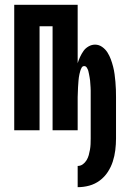

<svg xmlns="http://www.w3.org/2000/svg" viewBox="-20 -540 540 796"><path d="M302 236V148Q314 148 323.5 141Q333 134 339 124Q345 114 348 103Q351 92 353 80.5Q355 69 355.5 57.5Q356 46 356 34V-137Q356 -144 356 -151Q356 -158 356 -164.5Q356 -171 355.5 -178Q355 -185 354.5 -192Q354 -199 353.5 -206Q353 -213 351.5 -219.5Q350 -226 349 -233Q348 -240 346 -246.5Q344 -253 340 -259.5Q336 -266 329 -266Q322 -266 318.5 -259.5Q315 -253 313 -246.5Q311 -240 309.5 -233Q308 -226 307 -219.5Q306 -213 305.5 -206Q305 -199 304.5 -192Q304 -185 303.5 -178Q303 -171 303 -164.5Q303 -158 302.5 -151Q302 -144 302 -137V0H198V-431H144V0H39V-520H302V-278Q306 -291 312 -304Q318 -317 326 -328.5Q334 -340 347 -347.5Q360 -355 374 -355Q390 -355 403.5 -345.5Q417 -336 425.5 -322.5Q434 -309 439.5 -294Q445 -279 449 -263.5Q453 -248 455 -232.5Q457 -217 458.5 -201Q460 -185 460.5 -169Q461 -153 461 -137V34Q461 58 458 82.5Q455 107 447.5 130Q440 153 426.5 173.5Q413 194 393.5 208.5Q374 223 350.5 229.5Q327 236 302 236Z"/></svg>

Font: Iosevka Extrabold
Style: Regular
Weight: 800
Monospace: yes
Designer: Belleve Invis
Foundry: Belleve Invis
Version: Version 32.5.0; ttfautohint (v1.8.4)